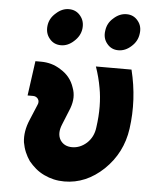

<svg xmlns="http://www.w3.org/2000/svg" viewBox="-53 -782 640 838"><g transform="rotate(5 266.5 -363.5)"><path d="M89 -500 68 -348H92Q106 -348 114 -337Q122 -325 114 -309L86 -242Q64 -190 70 -143Q74 -120 82.5 -100Q91 -80 103 -63Q117 -46 133.5 -32Q150 -18 171 -8Q192 2 214 7Q236 12 260 12Q355 12 432 -61Q509 -135 524 -242Q542 -371 510 -500H354Q362 -477 368 -454Q374 -431 378 -408Q385 -371 385.5 -327.5Q386 -284 379 -235Q374 -193 345 -166Q316 -140 281 -140Q246 -140 229 -166Q212 -194 229 -235L259 -309Q268 -334 268.5 -356Q269 -378 261 -399Q253 -424 237.5 -443Q222 -462 200 -475Q180 -488 158.5 -494Q137 -500 114 -500ZM215 -739Q185 -739 159 -715Q132 -692 128 -659Q124 -626 143 -603Q162 -579 194 -579Q224 -579 250 -603Q277 -627 281 -659Q285 -692 266 -715Q247 -739 215 -739ZM468 -739Q437 -739 411 -715Q385 -693 381 -659Q376 -626 395 -603Q414 -579 445 -579Q476 -579 502 -603Q528 -626 532 -659Q537 -692 518 -715Q499 -739 468 -739Z"/></g></svg>

Font: Unageo
Style: ExtraBold-Italic
Weight: 800
Designer: Richard Sepsi
Foundry: Richard Sepsi
Version: Version 2.000